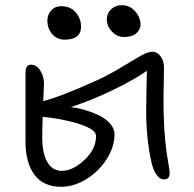

<svg xmlns="http://www.w3.org/2000/svg" viewBox="-20 -738 753 746"><path d="M461.9 -594.2Q435.1 -594.2 415 -615.2Q395 -636.2 395 -663.1Q395 -686 411.6 -701.9Q428.2 -717.8 453.1 -717.8Q484.9 -717.8 505.4 -693.8Q525.9 -669.9 525.9 -642.1Q525.9 -623.5 509.8 -608.9Q493.7 -594.2 461.9 -594.2ZM231 -584Q201.7 -584 182.9 -605.5Q164.1 -627 164.1 -658.2Q164.1 -681.6 179 -697.8Q193.8 -713.9 217.8 -713.9Q253.9 -713.9 274.4 -689.7Q294.9 -665.5 294.9 -634.8Q294.9 -584 231 -584ZM217.8 -12.2Q148.4 -12.2 113.8 -59.1Q79.1 -106 79.1 -188V-454.1Q79.1 -486.8 100.1 -486.8Q122.1 -486.8 136.5 -463.9Q150.9 -440.9 150.9 -412.1Q150.9 -400.9 149.4 -375.5Q147.9 -350.1 147.9 -345.2Q217.3 -362.8 356 -425.8Q403.3 -447.3 451.9 -476.8Q500.5 -506.3 527.8 -521.7Q555.2 -537.1 571.8 -537.1Q590.3 -537.1 603.8 -519.3Q617.2 -501.5 617.2 -475.1Q617.2 -452.1 616.2 -411.6Q615.2 -371.1 615.2 -352.1Q615.2 -233.4 627 -147.9Q628.4 -138.2 631.6 -118.9Q634.8 -99.6 637 -85.7Q639.2 -71.8 639.2 -64.9Q639.2 -41 617.2 -41Q600.6 -41 587.9 -59.3Q575.2 -77.6 568.8 -106Q547.9 -196.8 547.9 -312Q547.9 -342.8 550.8 -462.9Q499.5 -427.2 417.7 -387.7Q335.9 -348.1 254.9 -321.8Q276.4 -319.8 303.2 -312.5Q330.1 -305.2 358.4 -292.7Q386.7 -280.3 405.8 -260Q424.8 -239.7 424.8 -215.8Q424.8 -166.5 394 -118.9Q363.3 -71.3 314.9 -41.7Q266.6 -12.2 217.8 -12.2ZM144 -205.1Q144 -142.6 163.8 -108.4Q183.6 -74.2 220.2 -74.2Q263.2 -74.2 308.1 -116.5Q353 -158.7 353 -208Q353 -224.6 334.2 -236.1Q315.4 -247.6 280.8 -258.8Q216.3 -277.3 146 -284.2Q144 -234.4 144 -205.1Z"/></svg>

Font: Shantell Sans Irregular
Style: Regular
Weight: 300
Designer: Stephen Nixon, Anya Danilova, Shantell Martin
Foundry: Arrow Type
Version: Version 1.006;[9816181b4]